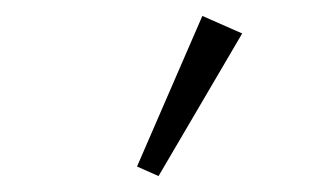

<svg xmlns="http://www.w3.org/2000/svg" viewBox="-20 -752 399 241"><path d="M179 -531 152 -543 234 -732 284 -710Z"/></svg>

Font: Zen Kaku Gothic Antique Light
Style: Regular
Weight: 300
Designer: Yoshimichi Ohira
Foundry: Positype
Version: Version 1.001